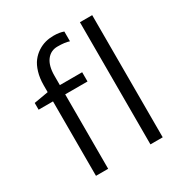

<svg xmlns="http://www.w3.org/2000/svg" viewBox="-187 -964 1055 1106"><g transform="rotate(-30 340.5 -410.5)"><path d="M495.1 0V-812.5H576.7V0ZM132.8 0V-495.1H37.1V-540L132.8 -556.6V-601.6Q132.8 -649.4 144.3 -687.7Q155.8 -726.1 174.6 -750.5Q193.4 -774.9 218.5 -791.3Q243.7 -807.6 269.8 -814.5Q295.9 -821.3 323.7 -821.3Q363.8 -821.3 390.6 -811V-746.1Q362.8 -755.9 313 -755.9Q267.6 -755.9 240.7 -720.5Q213.9 -685.1 213.9 -619.1V-556.6H362.3V-495.1H213.9V0Z"/></g></svg>

Font: HaufeMerriweatherSansLt
Style: Regular
Weight: 300
Designer: Eben Sorkin
Foundry: Eben Sorkin
Version: Version 1.56